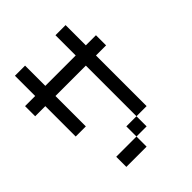

<svg xmlns="http://www.w3.org/2000/svg" viewBox="-225 -975 1117 1117"><g transform="rotate(-45 333.5 -416.5)"><path d="M0 -583.3V-666.7H83.3V-833.3H166.7V-666.7H416.7V-833.3H500V-666.7H583.3V-583.3H500V-166.7H416.7V-583.3H166.7V-333.3H83.3V-583.3ZM166.7 0V-83.3H333.3V0ZM333.3 -83.3V-166.7H416.7V-83.3Z"/></g></svg>

Font: Galmuri11 Condensed
Style: Regular
Weight: 400
Width: 3
Designer: Lee Minseo (quiple)
Version: Version 2.399;hotconv 1.1.1;makeotfexe 2.6.0 DEVELOPMENT